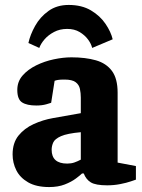

<svg xmlns="http://www.w3.org/2000/svg" viewBox="-20 -743 574 777"><path d="M258 -723Q311 -723 348 -701Q385 -679 407 -646.5Q429 -614 436 -584L353 -549Q349 -566 336 -583.5Q323 -601 302 -613.5Q281 -626 252 -626Q222 -626 198.5 -613.5Q175 -601 160 -583.5Q145 -566 139 -549L95 -569Q102 -602 122 -638Q142 -674 176 -698.5Q210 -723 258 -723ZM179 14Q127 14 94 -5Q61 -24 46 -54Q31 -84 31 -118Q31 -165 55 -194.5Q79 -224 116.5 -241Q154 -258 194 -265L307 -285V-348Q307 -366 303.5 -383Q300 -400 286 -410.5Q272 -421 241 -421Q223 -421 214.5 -419.5Q206 -418 201 -416L187 -327Q185 -326 167.5 -321Q150 -316 127 -316Q89 -316 69.5 -328.5Q50 -341 50 -379Q50 -413 71.5 -437.5Q93 -462 126.5 -478.5Q160 -495 198 -503Q236 -511 269 -511Q326 -511 368 -499Q410 -487 433 -456Q456 -425 456 -368V-85L530 -71V-16Q527 -15 509.5 -9Q492 -3 466.5 2Q441 7 414 7Q367 7 347.5 -5Q328 -17 319 -41H312Q305 -34 287 -20.5Q269 -7 242 3.5Q215 14 179 14ZM252 -81Q268 -81 281 -85.5Q294 -90 307 -97V-208Q252 -203 227 -192Q202 -181 195.5 -166.5Q189 -152 189 -137Q189 -81 252 -81Z"/></svg>

Font: Faustina ExtraBold
Style: Regular
Weight: 800
Designer: Alfonso Garcia
Foundry: http://www.omnibus-type.com
Version: Version 1.200